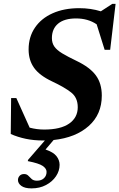

<svg xmlns="http://www.w3.org/2000/svg" viewBox="-20 -726 628 1010"><path d="M145.5 265Q110.5 265 92.5 252Q74.5 239 74.5 221Q74.5 208.5 83 199Q91.5 189.5 107 189.5Q120.5 189.5 128.8 198.2Q137 207 146.8 215.8Q156.5 224.5 174.5 224.5Q197.5 224.5 211.2 211.5Q225 198.5 225 178Q225 161 205 147Q185 133 126 121.5L128 114.5L216 13Q211.5 13 207 13Q157.5 13 115.8 4.2Q74 -4.5 36.5 -21L38.5 -210H66L136 -54.5Q173.5 -44.5 212 -44.5Q299 -44.5 344 -76Q389 -107.5 389 -162Q389 -212 354.8 -239.2Q320.5 -266.5 254.5 -297.5Q188.5 -328.5 159.5 -368.8Q130.5 -409 130.5 -466Q130.5 -531.5 163.8 -580.5Q197 -629.5 257 -656.2Q317 -683 397 -683Q457.5 -683 510.5 -666.5L570.5 -705.5H588L559.5 -464H530.5L488.5 -598Q443 -629 380 -629Q318.5 -629 285.8 -601.8Q253 -574.5 253 -525.5Q253 -499.5 266 -481Q279 -462.5 307.5 -445.2Q336 -428 383 -405.5Q453 -372 484.2 -329.5Q515.5 -287 515.5 -223Q515.5 -124.5 446.8 -63.2Q378 -2 262 10.5L219.5 60.5Q261 74.5 277.2 95.5Q293.5 116.5 293.5 141Q293.5 173 274.5 201.2Q255.5 229.5 222.2 247.2Q189 265 145.5 265Z"/></svg>

Font: Newsreader 16pt
Style: Bold Italic
Weight: 700
Italic angle: -17°
Designer: Hugues Gentile
Foundry: Production Type
Version: Version 1.003; ttfautohint (v1.8.3)